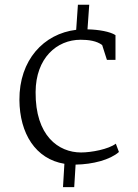

<svg xmlns="http://www.w3.org/2000/svg" viewBox="-20 -685 584 811"><path d="M252 6.8 246.1 105.5H293.5L299.3 10.3C371.6 9.3 444.8 -9.8 482.4 -43L469.2 -78.1C438.5 -54.7 366.2 -41 322.3 -41C227.5 -41 128.9 -110.8 130.4 -296.4C131.3 -439.9 219.7 -517.1 320.8 -517.1C354 -517.1 389.2 -512.2 411.6 -494.6L431.6 -432.1H467.8V-536.6C445.8 -551.3 397 -560.1 349.6 -561L356.9 -665H309.1L301.8 -559.1C164.6 -542.5 61 -431.6 62 -262.7C63 -121.6 129.9 -13.2 252 6.8Z"/></svg>

Font: Merriweather
Style: Light
Weight: 250
Designer: Eben Sorkin ( eben@eyebytes.com )
Foundry: Sorkin Type Co.
Version: Version 1.003